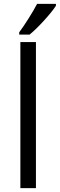

<svg xmlns="http://www.w3.org/2000/svg" viewBox="-20 -979 311 999"><path d="M134 -799Q166 -825 208.5 -871.5Q251 -918 271 -949V-959H173Q157 -928 130 -885Q103 -842 80 -811V-799ZM86 -760V0H167V-760Z"/></svg>

Font: OpenSansMMV
Style: Regular
Weight: 400
Designer: Steve Matteson
Foundry: Ascender Corporation
Version: Version 4.000